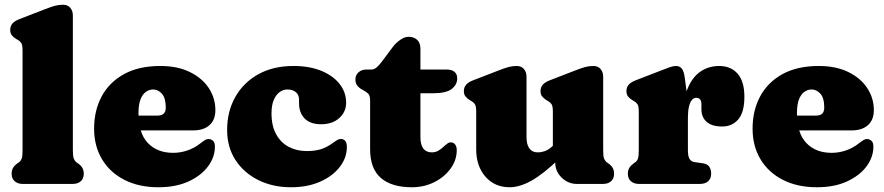

<svg xmlns="http://www.w3.org/2000/svg" viewBox="-20 -775 3726 809"><path d="M287 -710V-142Q287 -116.5 290.8 -107Q294.5 -97.5 301 -92L308 -87Q320 -79 326.5 -68.5Q333 -58 333 -43Q333 -23 320.5 -11.5Q308 0 286 0H76Q54.5 0 41.8 -11.5Q29 -23 29 -43Q29 -58 35.5 -68.5Q42 -79 54 -87L61 -92Q68 -97.5 71.5 -107Q75 -116.5 75 -142V-563Q75 -585.5 69.5 -593.8Q64 -602 55 -607L48 -611Q37 -617.5 30 -626.2Q23 -635 23 -649Q23 -665 32.5 -676Q42 -687 63 -695L169 -736Q194.5 -746 211 -750.5Q227.5 -755 246 -755Q265 -755 276 -742.2Q287 -729.5 287 -710Z M887.5 -311Q887.5 -270 862.8 -247.8Q838 -225.5 793.5 -225.5H512V-288H644.5Q678.5 -288 678.5 -321.5Q678.5 -362 662.2 -380Q646 -398 625.5 -398Q609 -398 594.8 -388Q580.5 -378 572 -356.2Q563.5 -334.5 563.5 -298.5Q563.5 -213.5 603.2 -172.2Q643 -131 709.5 -131Q740 -131 769.5 -141Q799 -151 823 -170Q837.5 -181.5 845.5 -185.8Q853.5 -190 861 -189Q870 -188.5 877.8 -181.5Q885.5 -174.5 885.5 -157Q885.5 -112.5 856.2 -73.5Q827 -34.5 773.8 -10.2Q720.5 14 647.5 14Q565.5 14 504.5 -17Q443.5 -48 410 -103.8Q376.5 -159.5 376.5 -233Q376.5 -309.5 408.5 -369Q440.5 -428.5 502.8 -462.8Q565 -497 655.5 -497Q728 -497 780 -471.5Q832 -446 859.8 -403.8Q887.5 -361.5 887.5 -311Z M1438.5 -342.5Q1438.5 -304 1409.8 -277.8Q1381 -251.5 1333 -251.5Q1286.5 -251.5 1263.2 -276.2Q1240 -301 1240 -339.5V-355.5Q1240 -375.5 1226.5 -386.8Q1213 -398 1191 -398Q1173.5 -398 1158.2 -387Q1143 -376 1133.5 -353.8Q1124 -331.5 1124 -297.5Q1124 -244.5 1143.8 -209Q1163.5 -173.5 1197 -156Q1230.5 -138.5 1272 -138.5Q1306 -138.5 1330.5 -145.8Q1355 -153 1379.5 -170.5Q1394.5 -181.5 1402.2 -185.8Q1410 -190 1417 -189.5Q1428.5 -189 1435 -181Q1441.5 -173 1441.5 -155Q1441.5 -110.5 1411.8 -71.8Q1382 -33 1329 -9.5Q1276 14 1206 14Q1129.5 14 1068.5 -16.2Q1007.5 -46.5 972.2 -100.8Q937 -155 937 -227.5Q937 -305 971.2 -366Q1005.5 -427 1068.2 -462Q1131 -497 1216.5 -497Q1285 -497 1334.8 -476.2Q1384.5 -455.5 1411.5 -420.5Q1438.5 -385.5 1438.5 -342.5Z M1512 -394 1505 -398Q1492.5 -405 1485 -414.8Q1477.5 -424.5 1477.5 -440Q1477.5 -458.5 1490.5 -470.2Q1503.5 -482 1523.5 -482H1545.5Q1555.5 -482 1565.8 -490Q1576 -498 1589.5 -516L1633.5 -575Q1647.5 -594 1666.2 -607Q1685 -620 1701.5 -620Q1724 -620 1737.8 -607Q1751.5 -594 1751.5 -570V-197Q1751.5 -165.5 1763.5 -149.2Q1775.5 -133 1799.5 -133Q1814.5 -133 1826 -139.5Q1837.5 -146 1846.8 -154.8Q1856 -163.5 1864.5 -169.8Q1873 -176 1882 -175Q1891.5 -174.5 1898 -165.8Q1904.5 -157 1904.5 -142Q1904.5 -101 1879 -65.2Q1853.5 -29.5 1810.5 -7.8Q1767.5 14 1715.5 14Q1630 14 1584.8 -25.2Q1539.5 -64.5 1539.5 -146V-350Q1539.5 -372.5 1531.8 -380Q1524 -387.5 1512 -394ZM1678.5 -382V-482H1862.5Q1883 -482 1894.8 -472.5Q1906.5 -463 1906.5 -445Q1906.5 -418 1883 -400Q1859.5 -382 1804.5 -382Z M2319.5 -90V-110L2309.5 -112V-305Q2309.5 -327.5 2304 -335.8Q2298.5 -344 2289.5 -349L2282.5 -353Q2271.5 -360 2264.5 -368.5Q2257.5 -377 2257.5 -391Q2257.5 -407 2267 -418Q2276.5 -429 2297.5 -437L2403.5 -478Q2429 -488 2445.5 -492.5Q2462 -497 2480.5 -497Q2499.5 -497 2510.5 -484.2Q2521.5 -471.5 2521.5 -452V-142Q2521.5 -116.5 2525.2 -107Q2529 -97.5 2535.5 -92L2542.5 -87Q2554.5 -79 2561 -68.5Q2567.5 -58 2567.5 -43Q2567.5 -23 2555 -11.5Q2542.5 0 2520.5 0H2410.5Q2374.5 0 2347 -26.2Q2319.5 -52.5 2319.5 -90ZM1986.5 -146V-305Q1986.5 -327.5 1981 -335.8Q1975.5 -344 1966.5 -349L1959.5 -353Q1948.5 -360 1941.5 -368.5Q1934.5 -377 1934.5 -391Q1934.5 -407 1944 -418Q1953.5 -429 1974.5 -437L2080.5 -478Q2106 -488 2122.5 -492.5Q2139 -497 2157.5 -497Q2176.5 -497 2187.5 -484.2Q2198.5 -471.5 2198.5 -452V-197Q2198.5 -165.5 2210.8 -149.2Q2223 -133 2245.5 -133Q2260.5 -133 2275.2 -138Q2290 -143 2305.5 -157L2322.5 -173L2360.5 -129L2337.5 -107Q2268.5 -41 2219 -13.5Q2169.5 14 2127.5 14Q2064.5 14 2025.5 -30.5Q1986.5 -75 1986.5 -146Z M2855.5 -264Q2855.5 -345 2875.2 -396.5Q2895 -448 2930 -472.5Q2965 -497 3010.5 -497Q3059.5 -497 3088 -464.5Q3116.5 -432 3116.5 -367Q3116.5 -302 3090.8 -272Q3065 -242 3023 -242Q2979.5 -242 2957.5 -261.5Q2935.5 -281 2935.5 -314.5V-336Q2935.5 -350 2929.5 -356.5Q2923.5 -363 2913.5 -363Q2903.5 -363 2895.5 -353.8Q2887.5 -344.5 2883 -325.8Q2878.5 -307 2878.5 -279ZM2865.5 -446 2878.5 -348V-142Q2878.5 -118.5 2884.8 -106.5Q2891 -94.5 2906.5 -92L2941.5 -87Q2960.5 -84.5 2968.5 -72.5Q2976.5 -60.5 2976.5 -43Q2976.5 -23 2964 -11.5Q2951.5 0 2929.5 0H2672.5Q2651 0 2638.2 -11.5Q2625.5 -23 2625.5 -43Q2625.5 -58 2632 -68.2Q2638.5 -78.5 2650.5 -87L2657.5 -92Q2664.5 -97 2668 -106.8Q2671.5 -116.5 2671.5 -142V-305Q2671.5 -327.5 2666 -335.8Q2660.5 -344 2651.5 -349L2644.5 -353Q2633.5 -359.5 2626.5 -368.2Q2619.5 -377 2619.5 -391Q2619.5 -407 2629 -418Q2638.5 -429 2659.5 -437L2765.5 -478Q2787.5 -486.5 2802.2 -491.8Q2817 -497 2828.5 -497Q2843.5 -497 2852.8 -486Q2862 -475 2865.5 -446Z M3662 -311Q3662 -270 3637.2 -247.8Q3612.5 -225.5 3568 -225.5H3286.5V-288H3419Q3453 -288 3453 -321.5Q3453 -362 3436.8 -380Q3420.5 -398 3400 -398Q3383.5 -398 3369.2 -388Q3355 -378 3346.5 -356.2Q3338 -334.5 3338 -298.5Q3338 -213.5 3377.8 -172.2Q3417.5 -131 3484 -131Q3514.5 -131 3544 -141Q3573.5 -151 3597.5 -170Q3612 -181.5 3620 -185.8Q3628 -190 3635.5 -189Q3644.5 -188.5 3652.2 -181.5Q3660 -174.5 3660 -157Q3660 -112.5 3630.8 -73.5Q3601.5 -34.5 3548.2 -10.2Q3495 14 3422 14Q3340 14 3279 -17Q3218 -48 3184.5 -103.8Q3151 -159.5 3151 -233Q3151 -309.5 3183 -369Q3215 -428.5 3277.2 -462.8Q3339.5 -497 3430 -497Q3502.5 -497 3554.5 -471.5Q3606.5 -446 3634.2 -403.8Q3662 -361.5 3662 -311Z"/></svg>

Font: Fraunces SuperSoft Wonky
Style: Regular
Weight: 900
Version: Version 1.000;[b76b70a41]